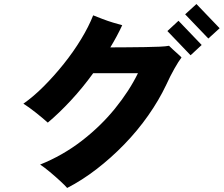

<svg xmlns="http://www.w3.org/2000/svg" viewBox="-20 -881 1109 952"><path d="M313 51Q302 38 277.5 15.5Q253 -7 226 -29.5Q199 -52 179 -65Q291 -110 385 -182.5Q479 -255 550 -342.5Q621 -430 664 -518H442Q390 -446 331.5 -383Q273 -320 217 -273Q190 -297 156.5 -323.5Q123 -350 96 -367Q145 -401 196.5 -452.5Q248 -504 296 -564Q344 -624 382 -686.5Q420 -749 442 -805Q462 -797 488 -787Q514 -777 540.5 -769Q567 -761 586 -756Q561 -702 527 -646Q568 -646 612.5 -646.5Q657 -647 698.5 -647.5Q740 -648 771.5 -649.5Q803 -651 818 -654Q825 -647 838 -635Q851 -623 863.5 -612Q876 -601 880 -596Q866 -578 845 -541Q824 -504 804 -460Q768 -384 715 -308.5Q662 -233 596.5 -165.5Q531 -98 459 -42.5Q387 13 313 51ZM1013 -690 898 -810 954 -861 1069 -741ZM925 -607 810 -727 865 -778 980 -658Z"/></svg>

Font: Zen Kaku Gothic Antique Black
Style: Regular
Weight: 900
Designer: Yoshimichi Ohira
Foundry: Positype
Version: Version 1.001